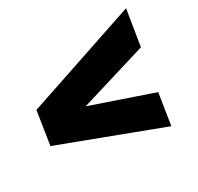

<svg xmlns="http://www.w3.org/2000/svg" viewBox="-115 -738 801 777"><g transform="rotate(-30 285.0 -349.5)"><path d="M478 -97 14 -272 38 -427 558 -602 531 -435 218 -340 501 -243Z"/></g></svg>

Font: MuseoModerno Black
Style: Italic
Weight: 900
Italic angle: -9°
Designer: Pablo Cosgaya, Héctor Gatti, Marcela Romero, and the Authors of The MuseoModerno Project.
Foundry: Omnibus-Type Team
Version: Version 1.003